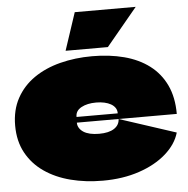

<svg xmlns="http://www.w3.org/2000/svg" viewBox="-60 -956 1021 1045"><g transform="rotate(-5 450.0 -433.5)"><path d="M462 -226Q515 -226 544 -245Q573 -264 574 -297L883 -196Q865 -133 806.5 -81.5Q748 -30 659 0Q570 30 460 30Q366 30 284.5 9Q203 -12 141.5 -54.5Q80 -97 45 -161Q10 -225 10 -310Q10 -395 45 -459Q80 -523 141.5 -565.5Q203 -608 285 -629Q367 -650 460 -650Q555 -650 634.5 -629Q714 -608 771.5 -564.5Q829 -521 860.5 -454.5Q892 -388 892 -297H347Q347 -297 346.5 -297Q346 -297 346 -297Q346 -297 346 -296Q346 -281 354 -268Q362 -255 376.5 -245.5Q391 -236 412.5 -231Q434 -226 462 -226ZM460 -397Q411 -397 379 -379.5Q347 -362 347 -330Q347 -329 347 -328.5Q347 -328 347 -328Q347 -328 347.5 -328Q348 -328 348 -328H571Q572 -328 572 -328.5Q572 -329 572 -330Q572 -346 563.5 -358.5Q555 -371 540 -379.5Q525 -388 504.5 -392.5Q484 -397 460 -397ZM387 -897 319 -692H550L720 -897Z"/></g></svg>

Font: Climate Crisis
Style: Regular
Weight: 400
Version: Version 1.003